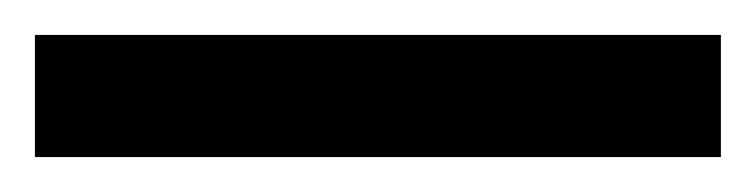

<svg xmlns="http://www.w3.org/2000/svg" viewBox="-22 -23 433 110"><path d="M-2 67H391V-3H-2Z"/></svg>

Font: Noto Sans Kannada UI Condensed ExtraBold
Style: Regular
Weight: 800
Width: 3
Designer: Jelle Bosma - Monotype Design Team
Foundry: Monotype Imaging Inc.
Version: Version 2.005